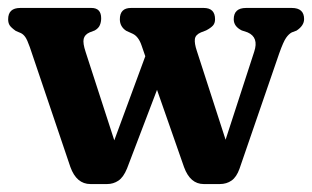

<svg xmlns="http://www.w3.org/2000/svg" viewBox="-28 -459 784 483"><path d="M241.5 4H199.5Q164.5 4 149 -39L47 -340.5Q40.5 -359 35.5 -366Q30.5 -373 24 -376L12 -381Q0 -389.5 -3.8 -395.5Q-7.5 -401.5 -7.5 -410.5Q-7.5 -439 23 -439H202Q226.5 -439 226.5 -413Q226.5 -403.5 223.2 -395.8Q220 -388 210.5 -382.5L197.5 -377.5Q185 -372 182.5 -361.2Q180 -350.5 187.5 -328L259.5 -106L337.5 -317.5L328 -345Q320.5 -367 306 -374L289.5 -381.5Q273.5 -392 273.5 -410.5Q273.5 -439 301.5 -439H484.5Q513 -439 513 -410.5Q513 -400.5 507.5 -394.5Q502 -388.5 490.5 -382.5L477.5 -377.5Q463.5 -371.5 462.2 -360.5Q461 -349.5 467 -331.5L539.5 -107.5L611.5 -329Q623.5 -365 595 -377.5L580 -382.5Q560 -392.5 560 -410.5Q560 -439 591 -439H706Q737 -439 737 -411Q737 -394.5 718 -382L706 -377.5Q698.5 -373.5 691.8 -364Q685 -354.5 674.5 -325L574.5 -34.5Q567 -13.5 554.5 -4.8Q542 4 525 4H484.5Q450.5 4 435 -38.5L367 -233L291.5 -35Q282.5 -13 269.8 -4.5Q257 4 241.5 4Z"/></svg>

Font: Fraunces 144pt S100 SemiBold
Style: Regular
Weight: 600
Version: Version 1.000; ttfautohint (v1.8.3)